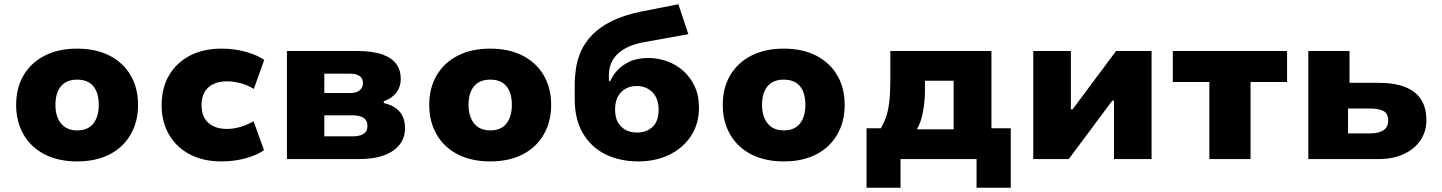

<svg xmlns="http://www.w3.org/2000/svg" viewBox="-20 -749 6788 904"><path d="M343 11Q255 11 190.5 -22Q126 -55 91 -115.5Q56 -176 56 -255Q56 -335 91 -394.5Q126 -454 190.5 -487Q255 -520 343 -520Q432 -520 496 -487Q560 -454 595 -394.5Q630 -335 630 -255Q630 -176 595 -115.5Q560 -55 496 -22Q432 11 343 11ZM343 -135Q394 -135 419.5 -167.5Q445 -200 445 -255Q445 -312 419.5 -343Q394 -374 343 -374Q293 -374 267 -343Q241 -312 241 -255Q241 -200 267.5 -167.5Q294 -135 343 -135Z M1022 11Q937 11 874 -22Q811 -55 776 -115Q741 -175 741 -254Q741 -335 776 -394.5Q811 -454 874 -487Q937 -520 1022 -520Q1084 -520 1137.5 -505Q1191 -490 1224 -467L1175 -330Q1149 -347 1115.5 -356.5Q1082 -366 1049 -366Q993 -366 961 -337.5Q929 -309 929 -254Q929 -199 961 -170.5Q993 -142 1049 -142Q1082 -142 1115 -152.5Q1148 -163 1174 -178L1223 -42Q1191 -19 1137.5 -4Q1084 11 1022 11Z M1331 0V-509H1658Q1735 -509 1780.5 -492.5Q1826 -476 1846.5 -447Q1867 -418 1867 -377Q1867 -341 1847 -314Q1827 -287 1787 -272V-264Q1824 -255 1846 -238Q1868 -221 1877.5 -197.5Q1887 -174 1887 -145Q1887 -79 1831 -39.5Q1775 0 1667 0ZM1507 -107H1641Q1673 -107 1691.5 -118.5Q1710 -130 1710 -156Q1710 -183 1691 -194.5Q1672 -206 1641 -206H1507ZM1507 -311H1631Q1658 -311 1673.5 -324Q1689 -337 1689 -358Q1689 -380 1673 -391Q1657 -402 1631 -402H1507Z M2288 11Q2200 11 2135.5 -22Q2071 -55 2036 -115.5Q2001 -176 2001 -255Q2001 -335 2036 -394.5Q2071 -454 2135.5 -487Q2200 -520 2288 -520Q2377 -520 2441 -487Q2505 -454 2540 -394.5Q2575 -335 2575 -255Q2575 -176 2540 -115.5Q2505 -55 2441 -22Q2377 11 2288 11ZM2288 -135Q2339 -135 2364.5 -167.5Q2390 -200 2390 -255Q2390 -312 2364.5 -343Q2339 -374 2288 -374Q2238 -374 2212 -343Q2186 -312 2186 -255Q2186 -200 2212.5 -167.5Q2239 -135 2288 -135Z M2986 11Q2899 11 2831.5 -22Q2764 -55 2725 -120.5Q2686 -186 2686 -282V-353Q2686 -388 2692 -428Q2698 -468 2715.5 -508Q2733 -548 2768 -584.5Q2803 -621 2860 -649.5Q2917 -678 3001 -695L3174 -729L3221 -588L3015 -551Q2934 -537 2890.5 -497.5Q2847 -458 2847 -395V-368H2854Q2863 -391 2885 -416Q2907 -441 2943.5 -458.5Q2980 -476 3034 -476Q3078 -476 3121 -460.5Q3164 -445 3197.5 -415Q3231 -385 3251 -342Q3271 -299 3271 -243Q3271 -165 3233 -108Q3195 -51 3130.5 -20Q3066 11 2986 11ZM2980 -125Q3025 -125 3053 -152Q3081 -179 3081 -233Q3081 -285 3052 -314.5Q3023 -344 2978 -344Q2933 -344 2904.5 -315Q2876 -286 2876 -234Q2876 -181 2904.5 -153Q2933 -125 2980 -125Z M3670 11Q3582 11 3517.5 -22Q3453 -55 3418 -115.5Q3383 -176 3383 -255Q3383 -335 3418 -394.5Q3453 -454 3517.5 -487Q3582 -520 3670 -520Q3759 -520 3823 -487Q3887 -454 3922 -394.5Q3957 -335 3957 -255Q3957 -176 3922 -115.5Q3887 -55 3823 -22Q3759 11 3670 11ZM3670 -135Q3721 -135 3746.5 -167.5Q3772 -200 3772 -255Q3772 -312 3746.5 -343Q3721 -374 3670 -374Q3620 -374 3594 -343Q3568 -312 3568 -255Q3568 -200 3594.5 -167.5Q3621 -135 3670 -135Z M4060 135V-145H4127Q4144 -173 4153.5 -203Q4163 -233 4167.5 -273.5Q4172 -314 4172 -371V-509H4648V-145H4739V135H4578V0H4220V135ZM4297 -140H4470V-369H4335V-322Q4335 -274 4326 -224Q4317 -174 4297 -140Z M4845 0V-509H5022V-234H5030L5235 -509H5402V0H5225V-275H5217L5012 0Z M5674 0V-363H5502V-509H6040V-363H5868V0Z M6140 0V-509H6334V-359H6471Q6583 -359 6639.5 -315Q6696 -271 6696 -183Q6696 -130 6668 -88.5Q6640 -47 6589 -23.5Q6538 0 6471 0ZM6327 -121H6432Q6471 -121 6493.5 -135.5Q6516 -150 6516 -181Q6516 -215 6493.5 -226.5Q6471 -238 6432 -238H6327Z"/></svg>

Font: Nunito Sans 6pt Black
Style: Regular
Weight: 900
Version: Version 3.101;gftools[0.9.27]